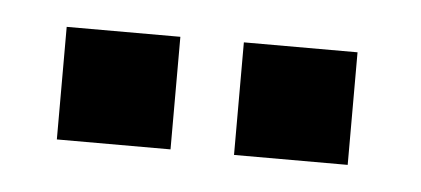

<svg xmlns="http://www.w3.org/2000/svg" viewBox="-26 -751 384 175"><g transform="rotate(5 166.5 -663.5)"><path d="M133.8 -714.8V-611.8H29.8V-714.8ZM295.9 -714.8V-611.8H191.9V-714.8Z"/></g></svg>

Font: SolaimanLipi
Style: Normal
Weight: 400
Designer: Solaiman Karim
Foundry: Al Mamun Sumon
Version: Version 2.000